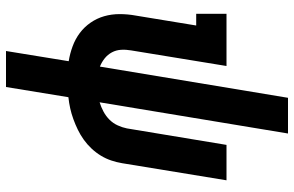

<svg xmlns="http://www.w3.org/2000/svg" viewBox="-190 -585 980 640"><g transform="rotate(90 300.0 -265.0)"><path d="M150 205 184 -4Q159 -8 134.5 -17Q110 -26 90 -41Q70 -56 55.5 -77Q41 -98 34 -122.5Q27 -147 27 -174Q27 -201 32 -228L65 -429H26V-530H200L148 -212Q145 -195 146 -178.5Q147 -162 154.5 -148Q162 -134 174.5 -124Q187 -114 202 -108L306 -735H425L321 -107Q337 -112 352 -120Q367 -128 379 -140Q391 -152 398 -167.5Q405 -183 408 -198L463 -530H581L524 -182Q521 -164 515 -146Q509 -128 499 -111.5Q489 -95 475.5 -80.5Q462 -66 446 -54.5Q430 -43 412.5 -34.5Q395 -26 377 -19.5Q359 -13 341 -9Q323 -5 304 -3L270 205Z"/></g></svg>

Font: Iosevka Slab Extended
Style: Bold Italic
Weight: 700
Width: 7
Italic angle: -9°
Monospace: yes
Designer: Belleve Invis
Foundry: Belleve Invis
Version: Version 11.1.0; ttfautohint (v1.8.3)